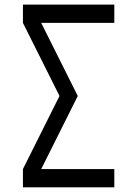

<svg xmlns="http://www.w3.org/2000/svg" viewBox="-20 -801 587 821"><path d="M78.1 0V-78.1L234.4 -390.6L78.1 -703.1V-781.2H468.8V-703.1H156.2L312.5 -390.6L156.2 -78.1H468.8V0Z"/></svg>

Font: Luculent
Style: Regular
Weight: 400
Monospace: yes
Designer: Andrew Kensler
Version: Version 1.0.0-845fa02f9341